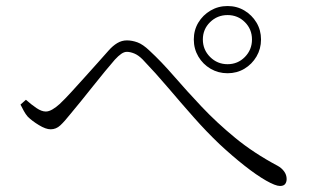

<svg xmlns="http://www.w3.org/2000/svg" viewBox="-20 -695 1040 637"><path d="M623 -564Q623 -595 638 -620Q653 -645 678.5 -660Q704 -675 735 -675Q766 -675 791 -660Q816 -645 831 -620Q846 -595 846 -564Q846 -533 831 -507.5Q816 -482 791 -467Q766 -452 735 -452Q704 -452 678.5 -467Q653 -482 638 -507.5Q623 -533 623 -564ZM653 -564Q653 -530 677 -506Q701 -482 735 -482Q769 -482 792.5 -506Q816 -530 816 -564Q816 -598 792.5 -621.5Q769 -645 735 -645Q701 -645 677 -621.5Q653 -598 653 -564ZM48 -348 66 -364Q84 -348 101 -336.5Q118 -325 132 -325Q142 -325 154 -332Q166 -339 178 -350Q195 -366 216 -389Q237 -412 260 -437.5Q283 -463 304 -486.5Q325 -510 340 -527Q354 -543 369 -552Q384 -561 401 -561Q418 -561 436 -554.5Q454 -548 476 -527Q515 -491 557 -442.5Q599 -394 649 -341Q699 -288 760.5 -237.5Q822 -187 901 -145Q914 -138 922.5 -126.5Q931 -115 931 -101Q931 -91 926 -84.5Q921 -78 909 -78Q894 -78 862.5 -96Q831 -114 791 -145.5Q751 -177 708 -217Q665 -258 623 -305.5Q581 -353 539 -402.5Q497 -452 453 -498Q439 -512 425.5 -517.5Q412 -523 401 -523Q392 -523 382.5 -516.5Q373 -510 361 -497Q348 -482 328.5 -458.5Q309 -435 288.5 -409Q268 -383 248 -358.5Q228 -334 213 -316Q194 -292 180 -279Q166 -266 148 -266Q132 -266 109 -280Q86 -294 72 -308Q65 -316 59 -327Q53 -338 48 -348Z"/></svg>

Font: Noto Serif HK
Style: Regular
Weight: 200
Designer: Ryoko NISHIZUKA 西塚涼子 (kana & ideographs); Frank Grießhammer (Latin, Greek & Cyrillic); Wenlong ZHANG 张文龙 (bopomofo); San
Foundry: Adobe
Version: Version 2.001;hotconv 1.1.0;makeotfexe 2.6.0